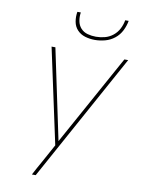

<svg xmlns="http://www.w3.org/2000/svg" viewBox="-102 -1023 803 1091"><g transform="rotate(10 300.0 -477.5)"><path d="M182 0H160Q171 -21 182.5 -42Q194 -63 206 -84L262 -186L144 -735H166L276 -213L564 -735H586ZM379 -815Q350 -815 323 -823Q296 -831 277.5 -850.5Q259 -870 254 -898Q249 -926 254 -955H274Q270 -930 274.5 -905.5Q279 -881 294.5 -864Q310 -847 333.5 -840.5Q357 -834 382 -834Q407 -834 432.5 -840.5Q458 -847 479.5 -864Q501 -881 513.5 -905.5Q526 -930 530 -955H550Q545 -926 531 -898Q517 -870 492.5 -850.5Q468 -831 438 -823Q408 -815 379 -815Z"/></g></svg>

Font: Iosevka Thin Extended Oblique
Style: Regular
Weight: 100
Width: 7
Italic angle: -9°
Monospace: yes
Designer: Belleve Invis
Foundry: Belleve Invis
Version: Version 32.5.0; ttfautohint (v1.8.4)